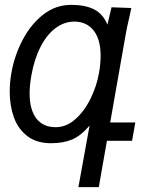

<svg xmlns="http://www.w3.org/2000/svg" viewBox="-20 -580 640 791"><path d="M190 10Q131 10 92.8 -19.2Q54.5 -48.5 37.2 -96.5Q20 -144.5 20 -203Q20 -240.5 27 -280Q39.5 -351 73 -415.2Q106.5 -479.5 158 -519.8Q209.5 -560 273 -560Q331.5 -560 368 -541.2Q404.5 -522.5 422.5 -478.5L439.5 -550L521 -547L512.5 -507.5Q502.5 -466 498 -439L434 -75.5H537.5L524 0H420.5L387 191H303L349 -62.5Q313.5 -21 277.5 -5.5Q241.5 10 190 10ZM388 -280Q394.5 -317 394.5 -350Q394.5 -419 365.2 -455Q336 -491 286.5 -491Q244.5 -491 208.5 -464Q172.5 -437 146.8 -386.5Q121 -336 109 -268Q102 -227 102 -195Q102 -128.5 129.5 -92.2Q157 -56 209.5 -56Q253.5 -56 291 -89.5Q328.5 -123 353.5 -174.5Q378.5 -226 388 -280Z"/></svg>

Font: JuliaMono Italic
Style: Regular
Weight: 400
Italic angle: -9°
Monospace: yes
Designer: cormullion
Foundry: corm
Version: Version 0.049; ttfautohint (v1.8.4)